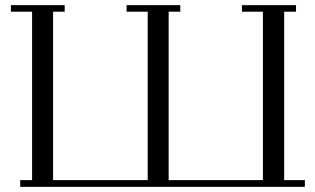

<svg xmlns="http://www.w3.org/2000/svg" viewBox="-20 -722 1218 742"><path d="M22 -676.8V-702.1H230V-676.8H185.1V-25.9H550.8V-676.8H469.2V-702.1H676.8V-676.8H631.8V-25.9H996.1V-676.8H915V-702.1H1124V-676.8H1078.1V-25.9H1158.2V0H58.1V-25.9H104V-676.8Z"/></svg>

Font: Dehuti
Style: Book
Weight: 400
Version: Version 1.2